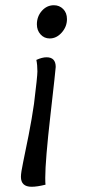

<svg xmlns="http://www.w3.org/2000/svg" viewBox="-20 -495 336 734"><path d="M186 -475Q207 -475 221.5 -460.5Q236 -446 236 -422Q236 -393 216 -370.5Q196 -348 170 -348Q149 -348 135 -363.5Q121 -379 121 -402Q121 -432 140 -453.5Q159 -475 186 -475ZM60 181Q60 165 68.5 125Q77 85 89.5 21.5Q102 -42 110 -98Q123 -203 123 -222Q123 -247 119 -266Q141 -276 158 -276Q193 -276 193 -239Q193 -232 173 -56.5Q153 119 153 185Q153 204 154 211Q122 219 101 219Q60 219 60 181Z"/></svg>

Font: Overlock
Style: Italic
Weight: 400
Designer: Dario Muhafara
Foundry: Dario Manuel Muhafara
Version: Version 1.001